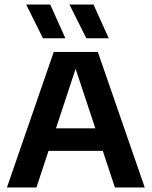

<svg xmlns="http://www.w3.org/2000/svg" viewBox="-20 -823 666 843"><path d="M10.5 0 216 -595H409.5L615.5 0H484.5L305 -542H319L140 0ZM150 -160.5 178.5 -259.5H446.5L475 -160.5ZM359 -655 285 -803H390.5L457.5 -655ZM168.5 -655 95 -803H200.5L267 -655Z"/></svg>

Font: Encode Sans SC Condensed Thin SemiBold
Style: Regular
Weight: 600
Version: Version 3.002